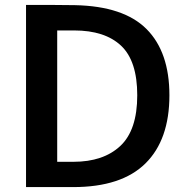

<svg xmlns="http://www.w3.org/2000/svg" viewBox="-20 -762 759 782"><path d="M285 -741C243 -741.7 176.7 -742 86 -742V0H278C409.3 0 507.5 -32.2 572.5 -96.5C637.5 -160.8 670 -253.3 670 -374C670 -491.3 639 -581.2 577 -643.5C515 -705.8 417.7 -738.3 285 -741ZM213 -103V-638H282C365.3 -638 429 -617.3 473 -576C517 -534.7 539 -467.3 539 -374C539 -279.3 516 -210.5 470 -167.5C424 -124.5 360.3 -103 279 -103Z"/></svg>

Font: Morrison SemiBold
Style: Regular
Weight: 600
Designer: Pablo Impallari, Rodrigo Fuenzalida (Modified by Dan O. Williams)
Version: Version 0.030; ttfautohint (v1.8.1)